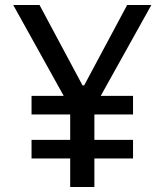

<svg xmlns="http://www.w3.org/2000/svg" viewBox="-20 -750 660 770"><path d="M513.5 -114.5V-189H358.5V-291H513.5V-365.5H384L587 -730H490L317.5 -407.5H311L138.5 -730H33L235.5 -365.5H106.5V-291H261.5V-189H106.5V-114.5H261.5V0H358.5V-114.5Z"/></svg>

Font: Monaspace Neon
Style: Regular
Weight: 400
Designer: Riley Cran & the Lettermatic Team
Foundry: Lettermatic
Version: Version 1.200 (Monaspace Neon)